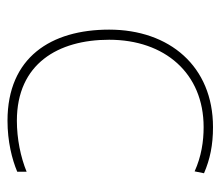

<svg xmlns="http://www.w3.org/2000/svg" viewBox="-58 -520 588 512"><g transform="rotate(90 236.0 -264.0)"><path d="M302 10C357 10 405 -2 438 -16V-41C399 -25 350 -15 302 -15C150 -15 86 -125 86 -261C86 -409 175 -513 319 -513C357 -513 397 -507 437 -489L442 -514C405 -530 367 -538 319 -538C157 -538 59 -422 59 -261C59 -106 133 10 302 10Z"/></g></svg>

Font: Noto Sans Georgian Thin
Style: Regular
Weight: 100
Designer: Monotype Design Team, Akaki Razmadze
Foundry: Google LLC
Version: Version 2.005